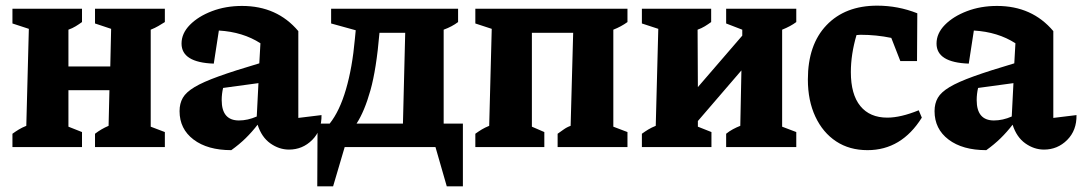

<svg xmlns="http://www.w3.org/2000/svg" viewBox="-20 -520 3827 679"><path d="M24 0V-47Q35 -55 46.5 -62Q58 -69 73 -75L82 -418L24 -437V-489H270V-442Q259 -434 247.5 -427Q236 -420 222 -415V-285H370L373 -418L316 -437V-489H563V-442Q552 -435 540 -428Q528 -421 513 -415V-72L563 -53V0H316V-47Q338 -64 364 -75L367 -201H222V-72L270 -53V0Z M798 11Q714 11 664.5 -26.5Q615 -64 615 -127Q615 -154 626.5 -174Q638 -194 668 -212Q698 -230 753.5 -250Q809 -270 897 -296L901 -367Q839 -407 754 -412L736 -295Q622 -299 622 -366Q622 -402 651.5 -432Q681 -462 729.5 -480.5Q778 -499 836 -499Q960 -499 1035 -410V-103L1117 -113Q1118 -59 1084 -25Q1050 9 1002 9Q967 9 936 -13Q905 -35 891 -79Q871 -53 848.5 -31Q826 -9 798 11ZM764 -166Q764 -94 825 -94Q856 -94 888 -108L894 -226L769 -209Q764 -188 764 -166Z M1102 139 1103 -83H1146Q1181 -127 1203.5 -204Q1226 -281 1235 -382L1238 -413L1151 -437V-489H1600V-442Q1579 -426 1549 -415V-83H1617V139H1560L1520 0H1199L1158 139ZM1322 -404Q1311 -275 1290 -200.5Q1269 -126 1241 -83H1405L1413 -404Z M1661 0V-47Q1672 -55 1683.5 -62Q1695 -69 1710 -75L1719 -418L1661 -437V-489H2199V-442Q2177 -426 2149 -415V-72L2199 -53V0H1952V-47Q1961 -53 1972.5 -61.5Q1984 -70 1998 -75L2007 -404H1861V-72L1905 -53V0Z M2250 0V-47Q2261 -55 2272.5 -62Q2284 -69 2299 -75L2308 -418L2250 -437V-489H2495V-442Q2484 -434 2472.5 -427Q2461 -420 2447 -415L2448 -212L2605 -394V-415L2548 -437V-489H2796V-442Q2776 -427 2746 -415V-72L2796 -53V0H2548V-47Q2559 -56 2572 -63Q2585 -70 2598 -75L2602 -271L2448 -92V-72L2496 -53V0Z M3048 11Q2984 11 2937 -20Q2890 -51 2863.5 -107.5Q2837 -164 2837 -239Q2837 -362 2903 -431Q2969 -500 3082 -500Q3156 -500 3224 -473L3223 -304H3164L3132 -386Q3079 -397 3023 -397Q3016 -397 3009 -396Q2989 -328 2989 -265Q2989 -186 3022.5 -145Q3056 -104 3118 -104Q3165 -104 3229 -130L3240 -104Q3168 11 3048 11Z M3468 11Q3384 11 3334.5 -26.5Q3285 -64 3285 -127Q3285 -154 3296.5 -174Q3308 -194 3338 -212Q3368 -230 3423.5 -250Q3479 -270 3567 -296L3571 -367Q3509 -407 3424 -412L3406 -295Q3292 -299 3292 -366Q3292 -402 3321.5 -432Q3351 -462 3399.5 -480.5Q3448 -499 3506 -499Q3630 -499 3705 -410V-103L3787 -113Q3788 -59 3754 -25Q3720 9 3672 9Q3637 9 3606 -13Q3575 -35 3561 -79Q3541 -53 3518.5 -31Q3496 -9 3468 11ZM3434 -166Q3434 -94 3495 -94Q3526 -94 3558 -108L3564 -226L3439 -209Q3434 -188 3434 -166Z"/></svg>

Font: Piazzolla
Style: Bold
Weight: 700
Designer: Juan Pablo del Peral
Foundry: Huerta Tipografica
Version: Version 1.330